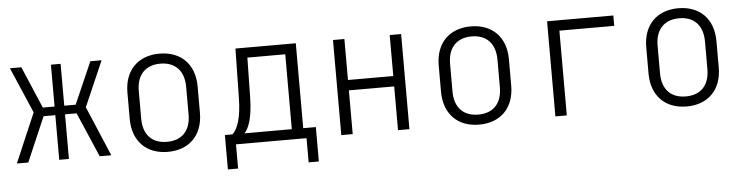

<svg xmlns="http://www.w3.org/2000/svg" viewBox="-44 -762 4288 1106"><g transform="rotate(-5 2100.0 -209.5)"><path d="M27 0H93L204 -258H272V0H328V-258H395L506 0H573L451 -288L565 -550H500L394 -308H328V-550H272V-308H204L101 -550H35L149 -285Z M900 9C1024 9 1103 -70 1103 -199V-351C1103 -480 1024 -559 900 -559C776 -559 697 -480 697 -351V-199C697 -70 776 9 900 9ZM900 -49C814 -49 763 -101 763 -195V-355C763 -448 814 -501 900 -501C986 -501 1037 -448 1037 -355V-195C1037 -101 986 -49 900 -49Z M1235 140H1294V0H1702V140H1761V-59H1688V-550H1339L1334 -264C1332 -151 1310 -88 1279 -59H1235ZM1348 -59C1373 -83 1397 -144 1399 -264L1403 -492H1622V-59Z M1903 0H1969V-253H2231V0H2297V-550H2231V-313H1969V-550H1903Z M2700 9C2824 9 2903 -70 2903 -199V-351C2903 -480 2824 -559 2700 -559C2576 -559 2497 -480 2497 -351V-199C2497 -70 2576 9 2700 9ZM2700 -49C2614 -49 2563 -101 2563 -195V-355C2563 -448 2614 -501 2700 -501C2786 -501 2837 -448 2837 -355V-195C2837 -101 2786 -49 2700 -49Z M3141 0H3207V-490H3524V-550H3141Z M3900 9C4024 9 4103 -70 4103 -199V-351C4103 -480 4024 -559 3900 -559C3776 -559 3697 -480 3697 -351V-199C3697 -70 3776 9 3900 9ZM3900 -49C3814 -49 3763 -101 3763 -195V-355C3763 -448 3814 -501 3900 -501C3986 -501 4037 -448 4037 -355V-195C4037 -101 3986 -49 3900 -49Z"/></g></svg>

Font: JetBrains Mono ExtraLight
Style: Regular
Weight: 240
Monospace: yes
Designer: Philipp Nurullin, Konstantin Bulenkov
Foundry: JetBrains
Version: Version 2.305